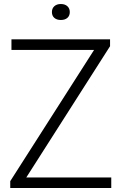

<svg xmlns="http://www.w3.org/2000/svg" viewBox="-20 -936 605 956"><path d="M31 0V-34L448.5 -687.5H37V-740H528V-706L111 -52.5H534V0ZM283 -836.5Q262.5 -836.5 250.5 -847Q238.5 -857.5 238.5 -876Q238.5 -894 250.5 -905Q262.5 -916 283 -916Q303.5 -916 315.5 -905Q327.5 -894 327.5 -876Q327.5 -857.5 315.5 -847Q303.5 -836.5 283 -836.5Z"/></svg>

Font: Encode Sans Lt
Style: Regular
Weight: 300
Designer: Multiple Designers
Foundry: Impallari Type
Version: Version 3.002; ttfautohint (v1.8.3) -l 8 -r 50 -G 200 -x 14 